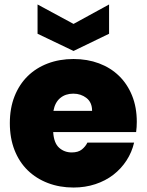

<svg xmlns="http://www.w3.org/2000/svg" viewBox="-20 -832 656 859"><path d="M308 -413Q273 -413 249.5 -393.5Q226 -374 219 -336H392Q392 -374 367 -393.5Q342 -413 308 -413ZM580 -194Q570 -151 546 -114Q522 -77 487 -50Q452 -23 406.5 -8Q361 7 309 7Q247 7 194.5 -13Q142 -33 104 -70Q66 -107 45 -160.5Q24 -214 24 -281Q24 -348 45 -401Q66 -454 103.5 -491Q141 -528 193.5 -548Q246 -568 309 -568Q371 -568 423 -548.5Q475 -529 512.5 -492.5Q550 -456 571 -404Q592 -352 592 -287Q592 -263 589 -241H218Q221 -192 244.5 -171Q268 -150 301 -150Q330 -150 346.5 -163.5Q363 -177 371 -194ZM468 -812V-681L309 -604L148 -681V-812L309 -725Z"/></svg>

Font: SVN-Poppins ExtraBold
Style: Regular
Weight: 800
Designer: Ninad Kale (Devanagari), Jonny Pinhorn (Latin)
Foundry: Indian Type Foundry
Version: Version 3.002 2017; ttfautohint (v1.8.3)